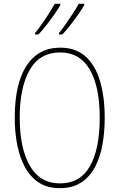

<svg xmlns="http://www.w3.org/2000/svg" viewBox="-20 -973 624 1003"><path d="M527 -358Q527 -283 515 -216.5Q503 -150 475.5 -99Q448 -48 403 -19Q358 10 293 10Q227 10 182 -20Q137 -50 109.5 -101.5Q82 -153 69.5 -219Q57 -285 57 -358Q57 -535 118.5 -629.5Q180 -724 295 -724Q376 -724 427 -678Q478 -632 502.5 -549.5Q527 -467 527 -358ZM83 -358Q83 -199 136 -107Q189 -15 293 -15Q399 -15 450 -105Q501 -195 501 -358Q501 -522 448.5 -610.5Q396 -699 295 -699Q187 -699 135 -607.5Q83 -516 83 -358ZM420 -946Q410 -928 390.5 -900Q371 -872 348 -842.5Q325 -813 306 -793H288V-800Q305 -821 325 -849.5Q345 -878 363 -906Q381 -934 391 -953H420ZM295 -946Q285 -928 265.5 -900Q246 -872 223 -842.5Q200 -813 181 -793H163V-800Q181 -822 201 -850.5Q221 -879 238 -906.5Q255 -934 266 -953H295Z"/></svg>

Font: Noto Sans Gurmukhi UI Condensed Thin
Style: Regular
Weight: 100
Width: 3
Designer: Jelle Bosma - Monotype Design Team
Foundry: Monotype Imaging Inc.
Version: Version 2.004; ttfautohint (v1.8.4.7-5d5b)